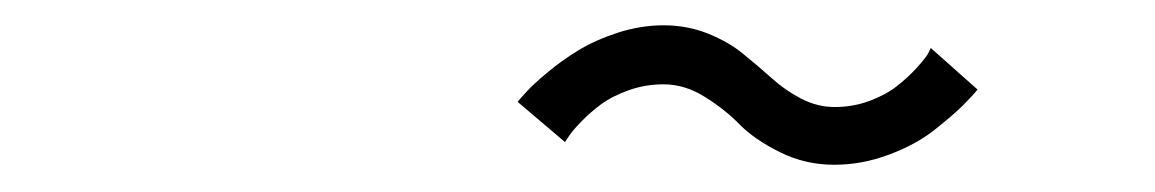

<svg xmlns="http://www.w3.org/2000/svg" viewBox="-20 -480 890 148"><path d="M623 -353Q600.5 -353 581 -362.8Q561.5 -372.5 550.2 -384Q539 -395.5 523.5 -405.2Q508 -415 491.5 -415Q477.5 -415 464.8 -410.5Q452 -406 443.2 -399.5Q434.5 -393 428 -386.2Q421.5 -379.5 418.5 -375L415.5 -370.5L379 -401.5Q380.5 -403.5 385.8 -409.2Q391 -415 401.8 -424Q412.5 -433 425.5 -441Q438.5 -449 456.2 -454.8Q474 -460.5 491.5 -460.5Q510 -460.5 526 -454Q542 -447.5 553.2 -438.2Q564.5 -429 574.8 -419.8Q585 -410.5 597.5 -404Q610 -397.5 623.5 -397.5Q637.5 -397.5 650.2 -402.2Q663 -407 671.2 -413.5Q679.5 -420 685.8 -426.8Q692 -433.5 695 -438L697.5 -443L733.5 -411Q730 -406.5 722.5 -399Q715 -391.5 700.5 -380Q686 -368.5 665.2 -360.8Q644.5 -353 623 -353Z"/></svg>

Font: League Mono Wide UltraLight
Style: Regular
Weight: 200
Width: 8
Designer: Tyler Finck
Foundry: The League of Moveable Type / Tyler Finck
Version: Version 2.210